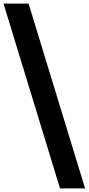

<svg xmlns="http://www.w3.org/2000/svg" viewBox="-243 -790 496 1072"><path d="M-202 -700 -223.4 -770H-83.4L-62 -700L210.7 192L232.1 262H92.1L70.7 192Z"/></svg>

Font: Nordica Plus
Style: NordicaClassicRgOpObl
Weight: 500
Version: Version 1.01